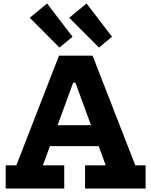

<svg xmlns="http://www.w3.org/2000/svg" viewBox="-20 -1077 864 1097"><path d="M618.5 -361.5V-242H199V-361.5ZM753 -132.5H812V0H466V-132.5H584L380.5 -687.5L456.5 -604.5H358.5L428.5 -687.5L225 -132.5H347V0H12.5V-132.5H73.5L317 -759H509ZM474.5 -1057 375.5 -975.5 545.5 -805.5 620 -867ZM249 -1057 150 -975.5 319.5 -805.5 394.5 -867Z"/></svg>

Font: Hepta Slab
Style: Bold
Weight: 700
Designer: Michael LaGattuta
Foundry: Michael LaGattuta
Version: Version 1.100